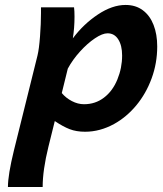

<svg xmlns="http://www.w3.org/2000/svg" viewBox="-20 -523 661 780"><path d="M282.7 -455.6Q282.7 -409.7 275.9 -367.2Q319.3 -425.3 377.7 -464.1Q436 -502.9 490.2 -502.9Q531.2 -502.9 560.1 -481.4Q588.9 -460 603.8 -421.9Q618.7 -383.8 618.7 -334.5Q618.7 -266.1 595.9 -204.3Q573.2 -142.6 533.7 -95Q494.1 -47.4 443.8 -19.5Q386.2 12.2 325.7 12.2Q290 12.2 262.9 1.7Q235.8 -8.8 202.6 -31.2L176.8 72.8Q153.3 168 153.3 236.8H12.2Q12.2 187.5 36.6 87.9L132.3 -297.4Q138.7 -323.2 142.6 -375.2Q146.5 -427.2 146.5 -469.7V-493.2H280.8Q282.7 -479 282.7 -455.6ZM321.3 -99.6Q367.2 -99.6 401.9 -126Q437.5 -152.8 456.8 -200Q476.1 -247.1 476.1 -297.4Q476.1 -338.4 460.4 -363Q444.8 -387.7 417 -387.7Q396 -387.7 365.5 -367.2Q335 -346.7 304.9 -313.5Q274.9 -280.3 255.4 -244.1L231 -145Q247.6 -125 272 -112.3Q296.4 -99.6 321.3 -99.6Z"/></svg>

Font: Lesson One
Style: Bold Italic
Weight: 700
Italic angle: -14°
Designer: But Ko, Victor Gaultney, Annie Olsen, Julie Remington, Don Collingsworth, Eric Hays, Becca Hirsbrunner
Version: Version 1.100